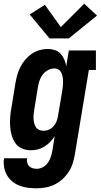

<svg xmlns="http://www.w3.org/2000/svg" viewBox="-27 -802 547 1035"><path d="M171 213Q146 213 122.5 210Q99 207 77.5 198.5Q56 190 38.5 175.5Q21 161 10 141.5Q-1 122 -5 98.5Q-9 75 -5 51H119Q117 63 119.5 74Q122 85 129.5 93Q137 101 148 104.5Q159 108 171 108Q187 108 203.5 99.5Q220 91 230.5 76Q241 61 246.5 44.5Q252 28 255 11L268 -68Q257 -51 243 -36.5Q229 -22 212 -11.5Q195 -1 176 3.5Q157 8 138 8Q113 8 90.5 -2Q68 -12 55 -31.5Q42 -51 35.5 -74.5Q29 -98 27.5 -122.5Q26 -147 28 -172.5Q30 -198 35 -223L56 -353Q60 -376 66 -397.5Q72 -419 82.5 -440Q93 -461 108.5 -479.5Q124 -498 143.5 -511.5Q163 -525 185.5 -531.5Q208 -538 230 -538Q250 -538 268.5 -532Q287 -526 299.5 -512.5Q312 -499 319.5 -481.5Q327 -464 330 -445L344 -530H490V-425H452L377 28Q373 53 365.5 77Q358 101 344 123Q330 145 310.5 163Q291 181 267.5 192.5Q244 204 219.5 208.5Q195 213 171 213ZM207 -97Q223 -97 237.5 -103.5Q252 -110 262.5 -122.5Q273 -135 278.5 -149.5Q284 -164 286 -179L308 -309Q310 -322 311.5 -335Q313 -348 313 -360.5Q313 -373 311 -385.5Q309 -398 304 -409Q299 -420 289 -426.5Q279 -433 266 -433Q249 -433 232.5 -424.5Q216 -416 204.5 -401.5Q193 -387 187 -370Q181 -353 178 -336L157 -206Q155 -194 154 -182Q153 -170 154 -158.5Q155 -147 158 -135.5Q161 -124 167.5 -115Q174 -106 184.5 -101.5Q195 -97 207 -97ZM240 -595 133 -724 215 -776 301 -656 427 -782 496 -718 344 -595Z"/></svg>

Font: Iosevka Curly Slab XBdObl
Style: Regular
Weight: 800
Italic angle: -9°
Monospace: yes
Designer: Belleve Invis
Foundry: Belleve Invis
Version: Version 11.1.0; ttfautohint (v1.8.3)